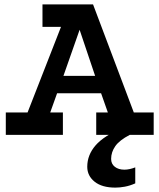

<svg xmlns="http://www.w3.org/2000/svg" viewBox="-20 -609 720 867"><path d="M6.2 0V-101.2H104.5L255.5 -487.8H171.8V-589H400.2L584.2 -101.2H674V0H414.5V-101.2H467L436.5 -187.8H237.8L206.8 -101.2H264V0ZM266.5 -266.5H409.5L339.5 -474.5ZM533.8 -30.8 566 0Q519.2 24.2 500.5 51.2Q481.8 78.2 481.8 108.5Q481.8 131.2 498.5 144.2Q515.2 157.2 541.8 157.2Q564.2 157.2 590.8 146.8V219Q566.5 229.8 543.6 234Q520.8 238.2 501 238.2Q440.5 238.2 407.2 211.5Q374 184.8 374 144Q374 90.8 411.6 47.4Q449.2 4 533.8 -30.8Z"/></svg>

Font: Podkova VF Beta
Style: Regular
Weight: 400
Designer: Ilya Yudin
Foundry: Cyreal (www.cyreal.org)
Version: Version 2.100